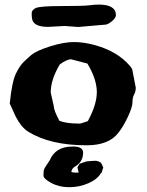

<svg xmlns="http://www.w3.org/2000/svg" viewBox="-20 -612 632 828"><path d="M405.3 -592.3Q479.5 -592.3 480 -546.9Q480 -534.7 462.6 -520.5Q445.3 -506.3 436 -505.9L317.4 -495.6L258.8 -500L187.5 -496.1H187Q121.1 -496.1 117.7 -534.7Q116.7 -541.5 116.7 -555.2Q116.7 -568.8 134.5 -577.4Q152.3 -585.9 246.1 -585.9Q339.8 -585.9 364.7 -589.1Q389.6 -592.3 405.3 -592.3ZM302.7 20Q338.4 22.2 338.4 46.4V46.8Q338.4 86.4 302.7 106.9Q290 114.2 287.6 129.2Q293 132.4 306.6 132.4H309.6L319.3 132L314 109.7L323.2 94.2L352.1 84.2Q379.4 81.4 391.4 81.4Q403.3 81.4 416 90.5L425.3 110.1L418 133.3L415.5 134.3Q399.9 161.6 360.8 178.4Q321.8 195.3 278.3 195.3Q234.9 195.3 201.2 177Q167.5 158.8 167.5 145.2Q167.5 131.5 168.5 123.3Q169.4 115.1 194.3 79.6Q219.2 20 292 20ZM397.5 -219.7Q395.5 -273.9 356.9 -337.9L286.1 -356.4Q266.1 -355.5 237.8 -334Q198.7 -268.6 198.7 -212.9L211.9 -154.3V-153.8Q211.9 -136.7 236.3 -90.8Q268.1 -79.1 319.8 -79.1H323.7Q329.6 -79.1 358.9 -89.8Q397.5 -161.6 397.5 -213.9Q397.5 -214.4 397.5 -215.3ZM22 -165.5Q31.7 -259.8 48.3 -293.9Q64.9 -328.1 81.5 -344.2Q98.1 -360.4 104.2 -365.7Q110.4 -371.1 115.7 -375.5Q139.6 -394.5 197.8 -412.6Q255.9 -430.7 299.3 -430.7Q342.8 -430.7 392.6 -416.5Q487.3 -389.6 540 -328.1Q547.4 -319.8 550.3 -312.5L565.4 -234.4V-233.4Q565.4 -216.8 558.3 -204.3Q551.3 -191.9 551.3 -171.1Q551.3 -150.4 531.5 -108.2Q511.7 -65.9 490.2 -39.1Q449.2 14.6 353.5 14.6Q195.8 14.6 101.1 -44.4Q71.3 -63.5 47.9 -108.9Z"/></svg>

Font: Drukaatie burti
Style: Heavy
Weight: 800
Version: Version 0.14